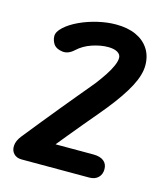

<svg xmlns="http://www.w3.org/2000/svg" viewBox="-103 -756 732 837"><g transform="rotate(15 263.0 -337.5)"><path d="M432 -52Q432 -29 417.5 -14.5Q403 0 377 0H72Q49 0 36 -14Q23 -28 24.5 -50Q26 -72 44 -95Q80 -140 114 -182Q148 -224 177.5 -260Q207 -296 231.5 -325.5Q256 -355 273.5 -376Q291 -397 299 -407Q318 -432 333.5 -455.5Q349 -479 358.5 -500.5Q368 -522 368 -537Q368 -553 352.5 -562Q337 -571 310 -571Q277 -571 239 -558.5Q201 -546 173 -520Q148 -497 121.5 -500.5Q95 -504 83 -519Q71 -536 70.5 -556Q70 -576 94 -598Q118 -620 155.5 -637.5Q193 -655 236 -665Q279 -675 318 -675Q371 -675 408.5 -658Q446 -641 466.5 -609.5Q487 -578 487 -535Q487 -493 459 -439.5Q431 -386 374 -315Q362 -300 341.5 -275.5Q321 -251 294 -219Q267 -187 237 -150Q207 -113 176 -75L163 -102H369Q399 -102 415.5 -89Q432 -76 432 -52Z"/></g></svg>

Font: Edu SA Beginner
Style: Bold
Weight: 700
Version: Version 1.003